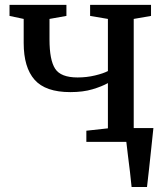

<svg xmlns="http://www.w3.org/2000/svg" viewBox="-20 -566 658 766"><path d="M324.5 0V-44.5L410.5 -54V-234.5Q386.5 -221 349 -209.8Q311.5 -198.5 260.5 -198.5Q161.5 -198.5 118 -247.8Q74.5 -297 74.5 -394.5V-490.5L18 -502.5V-546.5H245V-502.5L177.5 -490.5V-408Q177.5 -326.5 200 -291.8Q222.5 -257 289.5 -257Q326 -257 359.2 -265Q392.5 -273 410.5 -282.5V-490.5L339.5 -502.5V-546.5H582.5V-502.5L513.5 -490.5V-55H592Q588.5 -21.5 584 20.8Q579.5 63 575 105.2Q570.5 147.5 566.5 180H505Q502.5 152.5 498.5 119.5Q494.5 86.5 490.5 55Q486.5 23.5 484 0Z"/></svg>

Font: Merriweather Text
Style: Regular
Weight: 400
Designer: Eben Sorkin
Foundry: Eben Sorkin
Version: Version 2.100; ttfautohint (v1.7.19-72a1) -l 8 -r 50 -G 200 